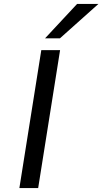

<svg xmlns="http://www.w3.org/2000/svg" viewBox="-20 -961 523 981"><path d="M79 0 191 -705H287L175 0ZM210 -765 374 -941H483L286 -765Z"/></svg>

Font: Nunito Sans 7pt SemiExpanded
Style: Italic
Weight: 400
Width: 6
Italic angle: -9°
Designer: Vernon Adams
Foundry: Vernon Adams
Version: Version 3.101;gftools[0.9.27]